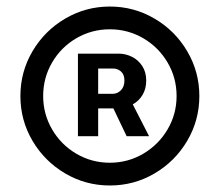

<svg xmlns="http://www.w3.org/2000/svg" viewBox="-20 -737 679 593"><path d="M220.7 -571.3H346.7Q368.2 -571.3 387.7 -561.5Q407.2 -551.8 419.4 -533Q431.6 -514.2 431.6 -488.3Q431.6 -462.9 420.4 -444.1Q409.2 -425.3 390.1 -414.6L440.4 -316.4H371.1L330.1 -402.3H283.2V-316.4H220.7ZM43 -440.4Q43 -515.1 80.3 -578.6Q117.7 -642.1 181.2 -679.4Q244.6 -716.8 319.3 -716.8Q394 -716.8 457.5 -679.4Q521 -642.1 558.3 -578.6Q595.7 -515.1 595.7 -440.4Q595.7 -365.7 558.3 -302.2Q521 -238.8 457.5 -201.4Q394 -164.1 319.3 -164.1Q244.6 -164.1 181.2 -201.4Q117.7 -238.8 80.3 -302.2Q43 -365.7 43 -440.4ZM525.4 -440.4Q525.4 -496.6 497.6 -543.9Q469.7 -591.3 422.4 -618.9Q375 -646.5 319.3 -646.5Q263.2 -646.5 215.8 -618.9Q168.5 -591.3 140.9 -543.9Q113.3 -496.6 113.3 -440.4Q113.3 -384.8 140.9 -337.4Q168.5 -290 215.8 -262.2Q263.2 -234.4 319.3 -234.4Q375 -234.4 422.4 -262.2Q469.7 -290 497.6 -337.4Q525.4 -384.8 525.4 -440.4ZM328.1 -447.3Q342.8 -447.3 353.5 -458.3Q364.3 -469.2 364.3 -488.3Q364.3 -506.8 353.8 -516.1Q343.3 -525.4 329.1 -525.4H283.2V-447.3Z"/></svg>

Font: Pretendard JP SemiBold
Style: Regular
Weight: 600
Designer: Base glyphs from Inter by Rasmus Andersson; Hangeul glyphs from Noto Sans CJK(Source Han Sans) by Jang Soo-young and Kan
Foundry: Kil Hyung-jin
Version: Version 1.309